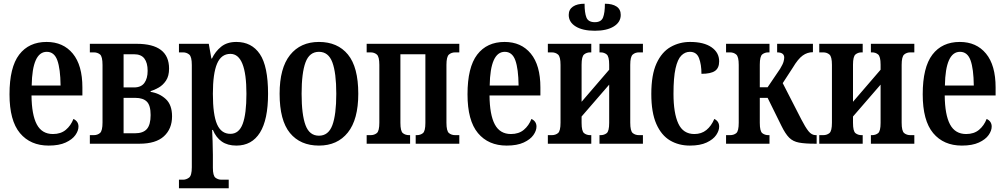

<svg xmlns="http://www.w3.org/2000/svg" viewBox="-20 -771 5387 1030"><path d="M241 10Q143 10 87 -57Q31 -124 31 -265Q31 -410 83 -478Q135 -546 230 -546Q319 -546 370.5 -483.5Q422 -421 422 -302V-259H149Q150 -155 177.5 -103.5Q205 -52 264 -52Q306 -52 333 -74.5Q360 -97 374 -133Q401 -120 401 -92Q401 -70 384.5 -46.5Q368 -23 332.5 -6.5Q297 10 241 10ZM305 -312Q304 -402 287.5 -447.5Q271 -493 231 -493Q153 -493 150 -312Z M462 0V-46H483Q503 -46 516.5 -57.5Q530 -69 530 -114V-422Q530 -468 516.5 -479Q503 -490 483 -490H462V-536H713Q887 -536 887 -403Q887 -363 870.5 -338.5Q854 -314 831 -301Q808 -288 788 -282V-278Q835 -271 869 -240Q903 -209 903 -147Q903 -80 859.5 -40Q816 0 728 0ZM643 -302H699Q737 -302 754.5 -326Q772 -350 772 -391Q772 -434 754.5 -457Q737 -480 699 -480H643ZM643 -56H704Q748 -56 768 -79Q788 -102 788 -154Q788 -206 767.5 -226Q747 -246 706 -246H643Z M940 239V193H962Q979 193 994 182Q1009 171 1009 126V-422Q1009 -467 995 -478.5Q981 -490 962 -490H940V-536H1100L1114 -457H1117Q1135 -495 1166.5 -520.5Q1198 -546 1248 -546Q1330 -546 1374 -481Q1418 -416 1418 -268Q1418 -129 1374.5 -59.5Q1331 10 1248 10Q1201 10 1170 -11.5Q1139 -33 1122 -74H1118Q1119 -51 1120.5 -13.5Q1122 24 1122 59V129Q1122 172 1136 182.5Q1150 193 1168 193H1207V239ZM1216 -53Q1262 -53 1282 -106.5Q1302 -160 1302 -268Q1302 -482 1216 -482Q1167 -482 1144.5 -429.5Q1122 -377 1122 -268Q1122 -155 1144.5 -104Q1167 -53 1216 -53Z M1691 10Q1591 10 1535.5 -57.5Q1480 -125 1480 -268Q1480 -406 1536 -476Q1592 -546 1691 -546Q1791 -546 1846.5 -478.5Q1902 -411 1902 -268Q1902 -130 1846 -60Q1790 10 1691 10ZM1691 -43Q1742 -43 1763 -99.5Q1784 -156 1784 -268Q1784 -380 1763 -436.5Q1742 -493 1691 -493Q1640 -493 1619 -436.5Q1598 -380 1598 -268Q1598 -156 1619 -99.5Q1640 -43 1691 -43Z M1947 0V-46H1968Q1988 -46 2001.5 -57Q2015 -68 2015 -113V-423Q2015 -467 2001.5 -478.5Q1988 -490 1968 -490H1947V-536H2444V-490H2422Q2402 -490 2388.5 -478.5Q2375 -467 2375 -423V-113Q2375 -68 2388.5 -57Q2402 -46 2422 -46H2444V0H2210V-46H2216Q2235 -46 2248.5 -56.5Q2262 -67 2262 -112V-480H2128V-112Q2128 -67 2141.5 -56.5Q2155 -46 2174 -46H2180V0Z M2698 10Q2600 10 2544 -57Q2488 -124 2488 -265Q2488 -410 2540 -478Q2592 -546 2687 -546Q2776 -546 2827.5 -483.5Q2879 -421 2879 -302V-259H2606Q2607 -155 2634.5 -103.5Q2662 -52 2721 -52Q2763 -52 2790 -74.5Q2817 -97 2831 -133Q2858 -120 2858 -92Q2858 -70 2841.5 -46.5Q2825 -23 2789.5 -6.5Q2754 10 2698 10ZM2762 -312Q2761 -402 2744.5 -447.5Q2728 -493 2688 -493Q2610 -493 2607 -312Z M2919 0V-46H2940Q2960 -46 2973.5 -57Q2987 -68 2987 -113V-423Q2987 -467 2973.5 -478.5Q2960 -490 2940 -490H2919V-536H3152V-490H3146Q3127 -490 3113.5 -479Q3100 -468 3100 -424V-225L3248 -397V-424Q3248 -468 3234.5 -479Q3221 -490 3202 -490H3196V-536H3429V-490H3408Q3388 -490 3374.5 -478.5Q3361 -467 3361 -423V-113Q3361 -68 3374.5 -57Q3388 -46 3408 -46H3429V0H3196V-46H3202Q3221 -46 3234.5 -56.5Q3248 -67 3248 -112V-317L3100 -146V-112Q3100 -67 3113.5 -56.5Q3127 -46 3146 -46H3152V0ZM3171 -606Q3106 -606 3068.5 -629Q3031 -652 3031 -691Q3031 -720 3053.5 -735.5Q3076 -751 3116 -751Q3116 -702 3126 -677Q3136 -652 3171 -652Q3205 -652 3215 -677Q3225 -702 3225 -751Q3265 -751 3287.5 -736Q3310 -721 3310 -691Q3310 -652 3272.5 -629Q3235 -606 3171 -606Z M3681 10Q3621 10 3574.5 -17.5Q3528 -45 3501 -106Q3474 -167 3474 -267Q3474 -370 3502 -431Q3530 -492 3577.5 -519Q3625 -546 3682 -546Q3756 -546 3797 -517.5Q3838 -489 3838 -442Q3838 -406 3815.5 -390.5Q3793 -375 3743 -375Q3743 -425 3730 -459Q3717 -493 3681 -493Q3655 -493 3635 -473Q3615 -453 3604 -404Q3593 -355 3593 -268Q3593 -164 3619 -108Q3645 -52 3705 -52Q3743 -52 3769.5 -73.5Q3796 -95 3812 -133Q3838 -120 3838 -92Q3838 -70 3822 -46.5Q3806 -23 3771 -6.5Q3736 10 3681 10Z M3875 0V-46H3896Q3917 -46 3930 -57Q3943 -68 3943 -113V-423Q3943 -467 3929.5 -478.5Q3916 -490 3896 -490H3875V-536H4108V-490H4102Q4083 -490 4069.5 -479.5Q4056 -469 4056 -424V-303H4098L4165 -402Q4180 -427 4183.5 -440.5Q4187 -454 4187 -462Q4187 -490 4149 -490V-536H4341V-491Q4311 -491 4286 -473Q4261 -455 4233 -408L4179 -325L4279 -130Q4300 -89 4317 -67.5Q4334 -46 4356 -46H4361V0H4353Q4299 0 4266.5 -6Q4234 -12 4213.5 -32.5Q4193 -53 4172 -96L4098 -246H4056V-112Q4056 -67 4069.5 -56.5Q4083 -46 4102 -46H4108V0Z M4375 0V-46H4396Q4416 -46 4429.5 -57Q4443 -68 4443 -113V-423Q4443 -467 4429.5 -478.5Q4416 -490 4396 -490H4375V-536H4608V-490H4602Q4583 -490 4569.5 -479Q4556 -468 4556 -424V-225L4704 -397V-424Q4704 -468 4690.5 -479Q4677 -490 4658 -490H4652V-536H4885V-490H4864Q4844 -490 4830.5 -478.5Q4817 -467 4817 -423V-113Q4817 -68 4830.5 -57Q4844 -46 4864 -46H4885V0H4652V-46H4658Q4677 -46 4690.5 -56.5Q4704 -67 4704 -112V-317L4556 -146V-112Q4556 -67 4569.5 -56.5Q4583 -46 4602 -46H4608V0Z M5140 10Q5042 10 4986 -57Q4930 -124 4930 -265Q4930 -410 4982 -478Q5034 -546 5129 -546Q5218 -546 5269.5 -483.5Q5321 -421 5321 -302V-259H5048Q5049 -155 5076.5 -103.5Q5104 -52 5163 -52Q5205 -52 5232 -74.5Q5259 -97 5273 -133Q5300 -120 5300 -92Q5300 -70 5283.5 -46.5Q5267 -23 5231.5 -6.5Q5196 10 5140 10ZM5204 -312Q5203 -402 5186.5 -447.5Q5170 -493 5130 -493Q5052 -493 5049 -312Z"/></svg>

Font: Noto Serif ExtraCondensed SemiBold
Style: Regular
Weight: 600
Width: 2
Designer: Monotype Design Team
Foundry: Monotype Imaging Inc.
Version: Version 2.015; ttfautohint (v1.8.4.7-5d5b)